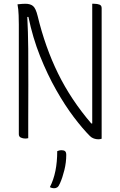

<svg xmlns="http://www.w3.org/2000/svg" viewBox="-20 -730 640 1020"><path d="M130 4Q122 6 114 6Q102 6 91 1Q80 -4 80 -17V-600Q80 -617 79 -649Q78 -681 73 -707Q99 -710 115 -710Q141 -710 155.5 -698Q170 -686 180 -645Q220 -479 288.5 -339.5Q357 -200 465 -74H470V-710H480Q497 -710 508.5 -705.5Q520 -701 520 -687V7Q511 10 503 10Q491 10 479 6Q467 2 458 -7Q419 -46 372 -108Q325 -170 278.5 -252Q232 -334 193 -431.5Q154 -529 131 -640H125Q129 -565 130 -470.5Q131 -376 130.5 -279Q130 -182 130 -98ZM284 73Q289 71 294 69.5Q299 68 308 68Q320 68 326 73.5Q332 79 332 93Q332 133 322 173.5Q312 214 299 243Q292 260 284.5 265Q277 270 269 270Q255 270 245 264Q265 225 274.5 177.5Q284 130 284 73Z"/></svg>

Font: Recursive Mn Csl St Lt
Style: Regular
Weight: 300
Monospace: yes
Version: Version 1.079;hotconv 1.0.112;makeotfexe 2.5.65598; ttfautoh